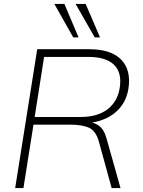

<svg xmlns="http://www.w3.org/2000/svg" viewBox="-20 -955 724 975"><path d="M57 0 169 -705H434Q544 -705 595.5 -652Q647 -599 632 -504Q623 -448 590 -408.5Q557 -369 507 -349Q457 -329 397 -329L405 -337H413Q453 -337 480.5 -318Q508 -299 521 -252L592 0H547L482 -236Q467 -290 432.5 -306Q398 -322 337 -322H150L99 0ZM156 -361H390Q475 -361 526 -400Q577 -439 588 -509Q600 -586 559 -626Q518 -666 428 -666H204ZM461 -765 364 -935H415L488 -765ZM352 -765 256 -935H307L379 -765Z"/></svg>

Font: Mulish ExtraLight
Style: Italic
Weight: 200
Italic angle: -9°
Designer: Vernon Adams
Foundry: Vernon Adams
Version: Version 3.603